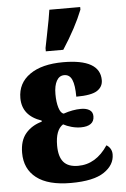

<svg xmlns="http://www.w3.org/2000/svg" viewBox="-56 -837 582 887"><g transform="rotate(-5 235.0 -393.0)"><path d="M174 -621 185 -676Q203 -765 207 -796H350V-784Q318 -703 255 -606H174ZM24 -148Q24 -205 52 -238Q80 -271 127 -284V-289Q38 -319 38 -401Q38 -470 94 -509.5Q150 -549 249 -549Q420 -549 420 -451Q420 -420 393 -402.5Q366 -385 296 -385Q296 -438 285 -463.5Q274 -489 249 -489Q226 -489 213.5 -466.5Q201 -444 201 -405Q201 -368 209 -342Q217 -316 231 -312Q274 -327 313 -327Q337 -327 352 -317.5Q367 -308 367 -288Q367 -265 351 -253.5Q335 -242 305 -242Q284 -242 262 -248Q240 -254 224 -263Q188 -240 188 -168Q188 -116 209.5 -91Q231 -66 277 -66Q360 -66 415 -149Q426 -143 433 -131.5Q440 -120 440 -105Q440 -56 391 -23Q342 10 237 10Q132 10 78 -31.5Q24 -73 24 -148Z"/></g></svg>

Font: Noto Serif CondBlack
Style: Regular
Weight: 900
Width: 3
Designer: Monotype Design Team
Foundry: Monotype Imaging Inc.
Version: Version 1.001